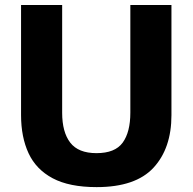

<svg xmlns="http://www.w3.org/2000/svg" viewBox="-20 -733 768 766"><path d="M365.5 13.5Q256.5 13.5 190.2 -21.8Q124 -57 94 -121.5Q64 -186 64 -274V-713H228V-283Q228 -206 260.2 -164Q292.5 -122 365 -122Q439 -122 469.5 -164Q500 -206 500 -283.5V-713H664V-273.5Q664 -141.5 592.5 -64Q521 13.5 365.5 13.5Z"/></svg>

Font: Heraclito
Style: Bold
Weight: 700
Designer: Kostas Bartsokas (font) & Cristiano Sobral (main changes)
Foundry: Kostas Bartsokas (font) & Cristiano Sobral (main changes)
Version: Version 1.00;July 8, 2020;FontCreator 13.0.0.2655 64-bit